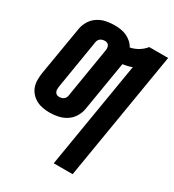

<svg xmlns="http://www.w3.org/2000/svg" viewBox="-185 -632 864 951"><g transform="rotate(30 247.0 -156.5)"><path d="M270 215 371 -393Q358 -388 345 -385Q332 -382 319 -380L272 -97Q268 -73 254.5 -51Q241 -29 219.5 -15.5Q198 -2 174 3Q150 8 126 8Q106 8 86.5 4.5Q67 1 50 -8Q33 -17 20 -31.5Q7 -46 0.5 -64Q-6 -82 -6 -102.5Q-6 -123 -3 -143L44 -423Q48 -447 61.5 -469Q75 -491 96 -504.5Q117 -518 141 -523Q165 -528 189 -528Q207 -528 225 -525.5Q243 -523 259 -515.5Q275 -508 288 -496.5Q301 -485 309 -470Q332 -474 354 -487Q376 -500 392 -520H500L378 215ZM127 -83Q134 -83 140.5 -84.5Q147 -86 152.5 -89.5Q158 -93 161.5 -99Q165 -105 166 -111L212 -391Q214 -399 214 -407Q214 -415 211.5 -422Q209 -429 202.5 -433Q196 -437 188 -437Q181 -437 175 -435.5Q169 -434 163 -430.5Q157 -427 153.5 -421Q150 -415 149 -409L103 -129Q102 -121 101.5 -113Q101 -105 104 -98Q107 -91 113 -87Q119 -83 127 -83Z"/></g></svg>

Font: Iosevka Curly Extrabold
Style: Italic
Weight: 800
Italic angle: -9°
Monospace: yes
Designer: Belleve Invis
Foundry: Belleve Invis
Version: Version 22.1.2; ttfautohint (v1.8.4)